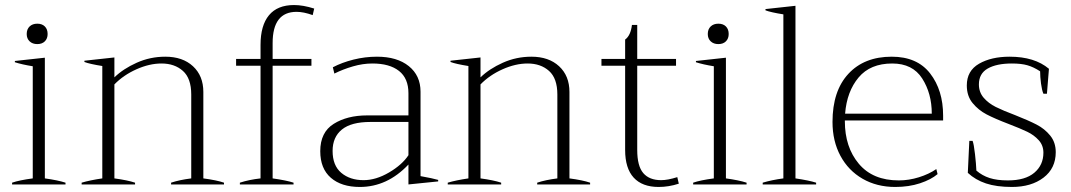

<svg xmlns="http://www.w3.org/2000/svg" viewBox="-20 -732 4249 762"><path d="M86 -597Q86 -616 97.5 -627Q109 -638 128 -638Q147 -638 158 -627Q169 -616 169 -597Q169 -579 158 -568Q147 -557 128 -557Q109 -557 97.5 -568Q86 -579 86 -597ZM28 -7Q57 -17 110 -24V-469Q67 -476 39 -485V-490L158 -503V-24Q209 -17 240 -7V0H28Z M869 -7V0H659V-7Q692 -18 739 -24V-357Q739 -421 706 -450.5Q673 -480 621 -480Q573 -480 521.5 -457Q470 -434 434 -397V-24Q486 -17 516 -7V0H304V-7Q338 -17 386 -24V-470Q336 -478 315 -486V-491L434 -504V-425Q469 -459 522.5 -483Q576 -507 636 -507Q705 -507 746 -469Q787 -431 787 -367V-24Q840 -17 869 -7Z M1062 -561V-498H1216V-471H1062V-24Q1118 -16 1145 -7V0H932V-7Q969 -19 1014 -24V-471H917V-498H1014V-554Q1014 -631 1047.5 -671.5Q1081 -712 1147 -712Q1183 -712 1227 -698L1221 -672Q1185 -685 1157 -685Q1062 -685 1062 -561Z M1251 -132Q1251 -207 1304.5 -240.5Q1358 -274 1437 -274H1601V-362Q1601 -421 1563.5 -450.5Q1526 -480 1458 -480Q1420 -480 1380.5 -468.5Q1341 -457 1307 -440L1301 -465Q1337 -484 1383 -495.5Q1429 -507 1476 -507Q1556 -507 1602.5 -469.5Q1649 -432 1649 -368V-33Q1699 -24 1719 -18V-12L1601 0V-79Q1517 10 1408 10Q1335 10 1293 -26.5Q1251 -63 1251 -132ZM1601 -116V-248H1450Q1374 -248 1337 -218Q1300 -188 1300 -133Q1300 -75 1334.5 -46Q1369 -17 1423 -17Q1472 -17 1524 -47.5Q1576 -78 1601 -116Z M2322 -7V0H2112V-7Q2145 -18 2192 -24V-357Q2192 -421 2159 -450.5Q2126 -480 2074 -480Q2026 -480 1974.5 -457Q1923 -434 1887 -397V-24Q1939 -17 1969 -7V0H1757V-7Q1791 -17 1839 -24V-470Q1789 -478 1768 -486V-491L1887 -504V-425Q1922 -459 1975.5 -483Q2029 -507 2089 -507Q2158 -507 2199 -469Q2240 -431 2240 -367V-24Q2293 -17 2322 -7Z M2674 -3Q2634 10 2594 10Q2529 10 2495 -27Q2461 -64 2461 -137V-471H2367V-498H2461V-575Q2483 -591 2488 -633H2509V-498H2663V-471H2509V-137Q2509 -73 2533 -45Q2557 -17 2604 -17Q2630 -17 2668 -29Z M2789 -597Q2789 -616 2800.5 -627Q2812 -638 2831 -638Q2850 -638 2861 -627Q2872 -616 2872 -597Q2872 -579 2861 -568Q2850 -557 2831 -557Q2812 -557 2800.5 -568Q2789 -579 2789 -597ZM2731 -7Q2760 -17 2813 -24V-469Q2770 -476 2742 -485V-490L2861 -503V-24Q2912 -17 2943 -7V0H2731Z M3007 -7Q3044 -18 3089 -24V-675Q3039 -683 3018 -691V-696L3137 -709V-24Q3191 -16 3219 -7V0H3007Z M3333 -254V-251Q3333 -148 3388.5 -82Q3444 -16 3547 -16Q3587 -16 3627 -28.5Q3667 -41 3696 -61L3701 -41Q3675 -19 3631 -4.5Q3587 10 3533 10Q3460 10 3403.5 -22.5Q3347 -55 3315.5 -113.5Q3284 -172 3284 -248Q3284 -371 3347 -439Q3410 -507 3519 -507Q3620 -507 3671.5 -440.5Q3723 -374 3723 -273V-254ZM3334 -281H3678Q3678 -361 3640 -420.5Q3602 -480 3521 -480Q3434 -480 3387.5 -424.5Q3341 -369 3334 -281Z M3821 -46 3827 -173H3840Q3845 -160 3849.5 -120.5Q3854 -81 3855 -55Q3878 -35 3907.5 -25.5Q3937 -16 3980 -16Q4049 -16 4085 -46.5Q4121 -77 4121 -126Q4121 -155 4102.5 -175.5Q4084 -196 4057 -209Q4030 -222 3983 -240Q3928 -261 3895.5 -278Q3863 -295 3840 -323Q3817 -351 3817 -393Q3817 -451 3865.5 -479Q3914 -507 3987 -507Q4086 -507 4143 -459L4135 -360H4121Q4115 -374 4111.5 -400.5Q4108 -427 4108 -449Q4082 -466 4057.5 -473Q4033 -480 3996 -480Q3935 -480 3900 -460Q3865 -440 3865 -397Q3865 -366 3884 -344Q3903 -322 3932 -307.5Q3961 -293 4009 -275Q4062 -254 4094 -237.5Q4126 -221 4148 -194Q4170 -167 4170 -128Q4170 -64 4121.5 -27Q4073 10 3996 10Q3935 10 3893 -4Q3851 -18 3821 -46Z"/></svg>

Font: Trirong ExtraLight
Style: Regular
Weight: 275
Designer: Katatrad Team
Foundry: CadsonDemak
Version: Version 1.001